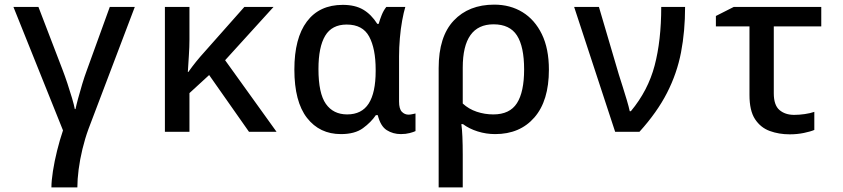

<svg xmlns="http://www.w3.org/2000/svg" viewBox="-20 -569 3640 829"><path d="M202 240Q202 212 208.5 170Q215 128 226.5 81.5Q238 35 252 -6L38 -539H146L250 -268Q260 -242 271 -209Q282 -176 291 -145.5Q300 -115 303 -98H306Q309 -113 317 -143Q325 -173 335 -206Q345 -239 354 -263L454 -539H562L362 -12Q347 29 336 74.5Q325 120 319.5 163Q314 206 314 240Z M692 0V-539H798V-398Q798 -367 795.5 -329.5Q793 -292 791 -258H793Q810 -282 827 -303Q844 -324 864 -346L1035 -539H1161L952 -309L1174 0H1055L883 -245L798 -167V0Z M1452 10Q1360 10 1305.5 -60Q1251 -130 1251 -269Q1251 -404 1305 -476Q1359 -548 1460 -548Q1513 -548 1548 -527.5Q1583 -507 1609 -466H1615Q1620 -484 1628 -504Q1636 -524 1648 -539H1730Q1723 -516 1716.5 -480.5Q1710 -445 1706.5 -404Q1703 -363 1703 -326V-131Q1703 -99 1715 -86.5Q1727 -74 1744 -74Q1751 -74 1760 -76Q1769 -78 1774 -79V-3Q1766 1 1749 5.5Q1732 10 1711 10Q1677 10 1650 -7Q1623 -24 1611 -72H1603Q1582 -41 1547 -15.5Q1512 10 1452 10ZM1479 -75Q1542 -75 1572 -122Q1602 -169 1602 -262V-268Q1602 -359 1574 -411Q1546 -463 1477 -463Q1413 -463 1384 -414.5Q1355 -366 1355 -271Q1355 -166 1387 -120.5Q1419 -75 1479 -75Z M1874 -275Q1874 -411 1939 -480Q2004 -549 2114 -549Q2183 -549 2236 -516.5Q2289 -484 2319.5 -421.5Q2350 -359 2350 -268Q2350 -134 2287.5 -62Q2225 10 2118 10Q2079 10 2042.5 -1.5Q2006 -13 1979 -33H1972Q1975 -13 1976.5 21.5Q1978 56 1978 99V240H1874ZM2110 -75Q2181 -75 2212 -123.5Q2243 -172 2243 -269Q2243 -368 2212 -416Q2181 -464 2111 -464Q1978 -464 1978 -277V-122Q2004 -98 2038.5 -86.5Q2073 -75 2110 -75Z M2636 0 2459 -539H2566L2652 -247Q2659 -225 2668.5 -195Q2678 -165 2686.5 -136.5Q2695 -108 2699 -89H2704Q2778 -178 2806.5 -286Q2835 -394 2835 -539H2938Q2938 -434 2920.5 -343Q2903 -252 2860 -168Q2817 -84 2741 0Z M3390 11Q3343 11 3303.5 -3.5Q3264 -18 3240 -54.5Q3216 -91 3216 -159V-455H3071V-500L3148 -539H3526V-455H3321V-166Q3321 -115 3345.5 -94Q3370 -73 3409 -73Q3431 -73 3455 -76.5Q3479 -80 3496 -86V-8Q3480 -1 3451 5Q3422 11 3390 11Z"/></svg>

Font: Noto Sans Mono Medium
Style: Regular
Weight: 500
Designer: Monotype Design Team
Foundry: Monotype Imaging Inc.
Version: Version 2.014